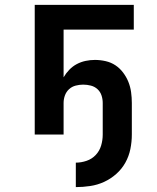

<svg xmlns="http://www.w3.org/2000/svg" viewBox="-20 -550 640 785"><path d="M290 215V115Q312 115 334 107.5Q356 100 371.5 83.5Q387 67 393.5 45Q400 23 400 0V-129Q400 -145 395 -160Q390 -175 378.5 -185.5Q367 -196 351.5 -200Q336 -204 320 -204Q305 -204 289.5 -200Q274 -196 262.5 -185.5Q251 -175 245.5 -160Q240 -145 240 -129V0H122V-530H527V-429H240V-234Q250 -251 263.5 -265Q277 -279 294 -288Q311 -297 330 -301Q349 -305 368 -305Q390 -305 412 -300Q434 -295 452 -283Q470 -271 483.5 -253Q497 -235 505 -215Q513 -195 516 -173Q519 -151 519 -129V0Q519 30 513 59.5Q507 89 492.5 115Q478 141 455.5 161Q433 181 406 193.5Q379 206 349 210.5Q319 215 290 215Z"/></svg>

Font: Iosevka Curly Extended
Style: Bold
Weight: 700
Width: 7
Monospace: yes
Designer: Belleve Invis
Foundry: Belleve Invis
Version: Version 11.1.0; ttfautohint (v1.8.3)